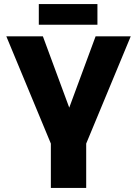

<svg xmlns="http://www.w3.org/2000/svg" viewBox="-20 -920 671 940"><path d="M229 0V-217L11 -742H190L319 -393L448 -742H620L402 -217V0ZM170 -799V-900H457V-799Z"/></svg>

Font: Exo Thin ExtraBold
Style: Regular
Weight: 800
Version: Version 2.000